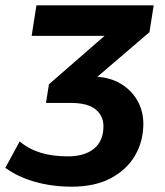

<svg xmlns="http://www.w3.org/2000/svg" viewBox="-73 -511 622 722"><path d="M197 191Q124 191 59.5 173Q-5 155 -53 120L1 21Q36 50 80.5 63.5Q125 77 182 77Q245 77 280.5 48Q316 19 316 -36Q316 -76 286 -100Q256 -124 193 -124H100L111 -194L359 -410L355 -376H46L64 -491H505L489 -390L259 -193L215 -223H272Q334 -223 377 -198.5Q420 -174 443 -134Q466 -94 466 -46Q466 20 435 73.5Q404 127 344 159Q284 191 197 191Z"/></svg>

Font: Nunito Sans 12pt ExtraBold
Style: Italic
Weight: 800
Italic angle: -9°
Designer: Vernon Adams
Foundry: Vernon Adams
Version: Version 3.101;gftools[0.9.27]